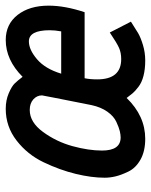

<svg xmlns="http://www.w3.org/2000/svg" viewBox="50 -552 517 656"><g transform="rotate(-90 308.0 -224.5)"><path d="M593.8 -193.4H368.2Q364.3 -174.8 364.3 -150.4Q364.3 -68.4 433.6 -68.4Q455.1 -68.4 471.7 -75.7Q488.3 -83 524.4 -107.4L561.5 -35.2Q537.1 -19.5 522.5 -10.7Q507.8 -2 481.9 5.9Q456.1 13.7 428.7 13.7Q399.4 13.7 376.5 7.8Q353.5 2 338.4 -9.8Q323.2 -21.5 316.9 -29.3Q310.5 -37.1 300.8 -49.8Q239.3 13.7 161.1 13.7Q119.1 13.7 90.3 -2.4Q61.5 -18.6 49.3 -43.9Q37.1 -69.3 32.7 -88.4Q28.3 -107.4 28.3 -125Q28.3 -169.9 41.5 -224.1Q54.7 -278.3 81.1 -333.5Q107.4 -388.7 155.3 -425.8Q203.1 -462.9 263.7 -462.9Q293 -462.9 316.9 -452.6Q340.8 -442.4 350.6 -432.1Q360.4 -421.9 373 -405.3Q430.7 -462.9 499 -462.9Q552.7 -462.9 584.5 -422.4Q616.2 -381.8 616.2 -316.4Q616.2 -260.7 593.8 -193.4ZM383.8 -273.4H528.3Q532.2 -294.9 532.2 -312.5Q532.2 -383.8 494.1 -383.8Q465.8 -383.8 433.1 -356Q400.4 -328.1 383.8 -273.4ZM276.4 -169.9 300.8 -293Q309.6 -337.9 309.6 -338.9Q309.6 -356.4 295.9 -368.7Q282.2 -380.9 259.8 -380.9Q217.8 -380.9 184.6 -335.4Q151.4 -290 136.2 -234.9Q121.1 -179.7 121.1 -133.8Q121.1 -70.3 166 -70.3Q174.8 -70.3 187.5 -73.2Q200.2 -76.2 219.2 -85Q238.3 -93.8 253.9 -115.7Q269.5 -137.7 276.4 -169.9Z"/></g></svg>

Font: Thabit-Bold-Oblique
Style: Bold Oblique
Weight: 700
Designer: Regenerated by Nadim Shaikli
Foundry: MAK Alagha
Version: 0.01